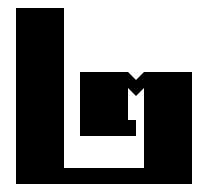

<svg xmlns="http://www.w3.org/2000/svg" viewBox="-20 -460 520 480"><path d="M20 -440H140V-40H340V-240L320 -220L300 -240V-160H320V-120H180V-280H300L320 -260L340 -280H460V0H20Z"/></svg>

Font: SOV_poster
Style: Bold
Weight: 700
Version: Version 1.00